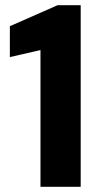

<svg xmlns="http://www.w3.org/2000/svg" viewBox="-20 -720 381 740"><path d="M136 0V-527L18 -500V-619L202 -700H291V0Z"/></svg>

Font: DM Sans 36pt Black
Style: Regular
Weight: 900
Designer: Colophon Foundry, Jonny Pinhorn
Foundry: Colophon Foundry
Version: Version 4.004;gftools[0.9.30]